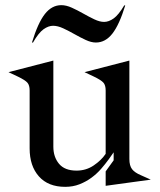

<svg xmlns="http://www.w3.org/2000/svg" viewBox="-20 -715 621 745"><path d="M187 -480V-146Q187 -106 209 -79.5Q231 -53 277 -53Q314 -53 343.5 -73Q373 -93 390 -118V-364Q390 -384 381.5 -394Q373 -404 344 -418L308 -435L482 -480V-98Q482 -72 492.5 -58.5Q503 -45 527 -35L565 -18L390 6V-50L421 -93V-124L402 -97Q389 -79 372.5 -60Q356 -41 335 -25.5Q314 -10 288.5 0Q263 10 233 10Q167 10 131 -30.5Q95 -71 95 -139V-364Q95 -384 86.5 -394Q78 -404 49 -418L13 -435ZM462 -694H466Q443 -619 416 -584.5Q389 -550 352 -550Q334 -550 312.5 -560Q291 -570 269 -582.5Q247 -595 225.5 -605Q204 -615 186 -615Q168 -615 149 -601.5Q130 -588 108 -550H104Q127 -626 154 -660.5Q181 -695 218 -695Q237 -695 259 -685Q281 -675 303 -662.5Q325 -650 346 -640Q367 -630 384 -630Q402 -630 421 -643.5Q440 -657 462 -694Z"/></svg>

Font: Redaction
Style: Regular
Weight: 400
Designer: Jeremy Mickel / Forest Young
Foundry: MCKL
Version: Version 2.001; Redaction